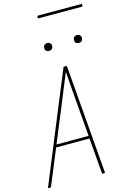

<svg xmlns="http://www.w3.org/2000/svg" viewBox="-158 -1173 841 1246"><g transform="rotate(-15 262.5 -549.5)"><path d="M2 0 203 -490 304 -735H326L386 0H366L346 -242H122L22 0ZM345 -260 326 -490Q321 -542 317.5 -594.5Q314 -647 310 -700Q288 -647 266.5 -594.5Q245 -542 224 -490L129 -260ZM440 -859Q434 -859 428.5 -861Q423 -863 419 -867.5Q415 -872 414.5 -878.5Q414 -885 415 -891Q415 -896 417.5 -900Q420 -904 424 -906.5Q428 -909 432 -910.5Q436 -912 441 -912Q447 -912 452.5 -909.5Q458 -907 462 -902.5Q466 -898 467 -891.5Q468 -885 467 -879Q466 -874 463.5 -870Q461 -866 457.5 -863.5Q454 -861 449.5 -860Q445 -859 440 -859ZM240 -859Q234 -859 228.5 -861Q223 -863 219 -867.5Q215 -872 214.5 -878.5Q214 -885 215 -891Q215 -896 217.5 -900Q220 -904 224 -906.5Q228 -909 232 -910.5Q236 -912 241 -912Q247 -912 252.5 -909.5Q258 -907 262 -902.5Q266 -898 267 -891.5Q268 -885 267 -879Q266 -874 263.5 -870Q261 -866 257.5 -863.5Q254 -861 249.5 -860Q245 -859 240 -859ZM224 -1081 225 -1099H525L524 -1081Z"/></g></svg>

Font: Iosevka Thin
Style: Italic
Weight: 100
Italic angle: -9°
Monospace: yes
Designer: Belleve Invis
Foundry: Belleve Invis
Version: Version 32.5.0; ttfautohint (v1.8.4)